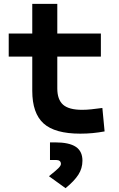

<svg xmlns="http://www.w3.org/2000/svg" viewBox="-20 -694 626 1011"><path d="M402.8 9.8Q269 9.8 209.5 -43.9Q149.9 -97.7 149.9 -215.8V-396H25.9V-517.6H149.9V-673.8H281.7V-517.6H511.2V-396H281.7V-228.5Q281.7 -169.4 312.3 -142.6Q342.8 -115.7 412.6 -115.7Q435.1 -115.7 460.7 -118.4Q486.3 -121.1 519 -125.5L530.8 -2Q498.5 3.9 468 6.8Q437.5 9.8 402.8 9.8ZM325.2 296.9 237.8 233.9Q273.9 205.1 287.4 191.7Q300.8 178.2 300.8 169.4Q300.8 148.4 274.9 148.4H243.2V55.7H270Q344.2 55.7 379.2 79.1Q414.1 102.5 414.1 151.9Q414.1 192.4 392.8 225.6Q371.6 258.8 325.2 296.9Z"/></svg>

Font: CaskaydiaMono NF
Style: Bold
Weight: 700
Designer: Aaron Bell
Foundry: Saja Typeworks
Version: Version 2111.001; ttfautohint (v1.8.4);Nerd Fonts 3.1.1